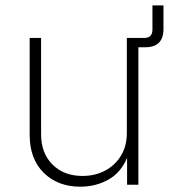

<svg xmlns="http://www.w3.org/2000/svg" viewBox="-20 -687 649 714"><path d="M278.8 7.3Q195.3 7.3 142.8 -44.2Q90.3 -95.7 90.3 -186V-545.9H132.8V-188Q132.8 -117.2 175.3 -75Q217.8 -32.7 286.6 -32.7Q334 -32.7 371.3 -52.7Q408.7 -72.8 430.2 -108.6Q451.7 -144.5 451.7 -192.4V-545.9H516.1Q546.9 -545.9 546.9 -576.7V-667H587.9V-579.1Q587.9 -511.2 520 -511.2H494.6V0H452.6V-100.1Q429.2 -44.4 382.3 -18.6Q335.4 7.3 278.8 7.3Z"/></svg>

Font: Inter Extra Light
Style: Regular
Weight: 200
Designer: Rasmus Andersson
Foundry: rsms
Version: Version 4.000;git-3c8e0fc